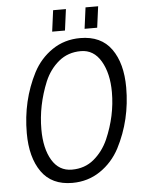

<svg xmlns="http://www.w3.org/2000/svg" viewBox="-58 -905 700 956"><g transform="rotate(-5 291.5 -427.5)"><path d="M265 5Q162 5 111 -67.5Q60 -140 60 -261Q60 -424 130 -560Q165 -627 226 -668.5Q287 -710 366 -710Q470 -710 521.5 -638Q573 -566 573 -445Q573 -283 502 -146Q466 -78 404.5 -36.5Q343 5 265 5ZM182 -510Q134 -393 134 -274Q134 -178 169 -119.5Q204 -61 268.5 -61Q333 -61 378.5 -99Q424 -137 450 -195Q500 -310 500 -428Q500 -522 464 -583.5Q428 -645 363.5 -645Q299 -645 253 -607Q207 -569 182 -510ZM230 -754 244 -860H308L294 -754ZM392 -754 406 -860H469L455 -754Z"/></g></svg>

Font: Gudea
Style: Italic
Weight: 400
Version: Version 1.002